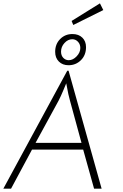

<svg xmlns="http://www.w3.org/2000/svg" viewBox="-36 -1126 736 1145"><path d="M365 -704H373L570 -1H525L460 -234H155L30 -1H-16ZM381 -527Q371 -562 363 -609L359 -629Q356 -622 341.5 -587Q327 -552 313 -525L176 -274H450ZM293 -817Q293 -863 322.5 -893Q352 -923 396 -923Q433 -923 455 -901.5Q477 -880 477 -845Q477 -797 446.5 -767Q416 -737 373 -737Q337 -737 315 -759Q293 -781 293 -817ZM443 -840Q443 -862 429 -877Q415 -892 395 -892Q369 -892 348.5 -869.5Q328 -847 328 -818Q328 -795 341.5 -781Q355 -767 374 -767Q399 -767 421 -790Q443 -813 443 -840ZM391 -1001 560 -1106 580 -1066 401 -977Z"/></svg>

Font: Bellota Text Light
Style: Italic
Weight: 300
Italic angle: -7.5°
Designer: Kemie Guaida
Foundry: Kemie Guaida
Version: Version 4.001